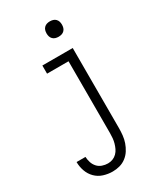

<svg xmlns="http://www.w3.org/2000/svg" viewBox="-230 -811 960 1123"><g transform="rotate(-30 250.0 -249.5)"><path d="M185 223Q154 223 124 213.5Q94 204 72 182Q50 160 39.5 130Q29 100 29 69H89Q90 89 96 107.5Q102 126 115 140.5Q128 155 147 161.5Q166 168 185 168Q202 168 217.5 162Q233 156 245 144Q257 132 264 117Q271 102 275.5 86Q280 70 281.5 53.5Q283 37 283 20V-465H138V-520H343V20Q343 44 340.5 68.5Q338 93 330 116Q322 139 309 159.5Q296 180 276.5 195Q257 210 233.5 216.5Q210 223 185 223ZM305 -618Q294 -618 284 -621Q274 -624 266.5 -631.5Q259 -639 256 -649Q253 -659 253 -670Q253 -681 256 -691Q259 -701 266.5 -708.5Q274 -716 284 -719Q294 -722 305 -722Q316 -722 326 -719Q336 -716 343.5 -708.5Q351 -701 354 -691Q357 -681 357 -670Q357 -659 354 -649Q351 -639 343.5 -631.5Q336 -624 326 -621Q316 -618 305 -618Z"/></g></svg>

Font: Iosevka Fixed Light
Style: Regular
Weight: 300
Monospace: yes
Designer: Belleve Invis
Foundry: Belleve Invis
Version: Version 32.3.0